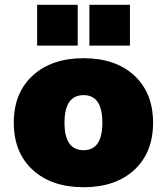

<svg xmlns="http://www.w3.org/2000/svg" viewBox="-20 -763 691 795"><path d="M350.1 -574.2V-743.2H518.1V-574.2ZM133.8 -574.2V-743.2H301.8V-574.2ZM536.1 -59.6Q458.5 12.2 326.2 12.2Q193.8 12.2 115.5 -59.6Q37.1 -131.3 37.1 -254.9Q37.1 -378.4 115.5 -450.2Q193.8 -522 326.2 -522Q458.5 -522 536.1 -450.2Q613.8 -378.4 613.8 -254.9Q613.8 -131.3 536.1 -59.6ZM326.2 -141.1Q403.8 -141.1 403.8 -254.9Q403.8 -369.1 326.2 -369.1Q247.1 -369.1 247.1 -254.9Q247.1 -141.1 326.2 -141.1Z"/></svg>

Font: Mulish ExtraBlack
Style: Regular
Weight: 1000
Designer: Vernon Adams
Foundry: Vernon Adams
Version: Version 3.603; ttfautohint (v1.8.3)